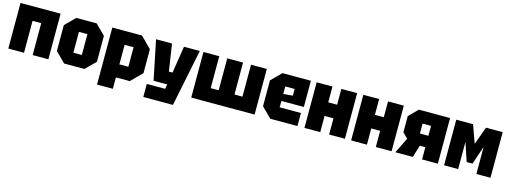

<svg xmlns="http://www.w3.org/2000/svg" viewBox="-13 -1349 6023 2277"><g transform="rotate(15 2998.5 -210.0)"><path d="M39 0V-560H531V0H338V-392H232V0Z M603 -121V-439L724 -560H974L1095 -439V-121L974 0H724ZM797 -152H901V-408H797Z M1166 140V-560H1530L1663 -427V-133L1530 0H1360V140ZM1470 -400H1360V-160H1470Z M1734 140V-20H1959L1970 -77H1802L1703 -560H1899L1949 -229H1994L2046 -560H2240L2098 140Z M2771 -560V-168H2869V-560H3063V0H2285V-560H2479V-168H2577V-560Z M3134 -121V-439L3255 -560H3604V-238H3328V-160H3589V0H3255ZM3328 -324 3443 -334V-416H3328Z M3675 0V-560H3869V-366H3978V-560H4172V0H3978V-199H3869V0Z M4248 0V-560H4442V-366H4551V-560H4745V0H4551V-199H4442V0Z M5015 -290H5119V-412H5015ZM4822 -254V-452L4929 -560H5313V0H5119V-150H5051L5005 0H4791L4885 -191Z M5389 0V-560H5595L5674 -340L5754 -560H5959V0H5786V-334L5710 -107H5638L5562 -334V0Z"/></g></svg>

Font: Tektur SemiCondensed ExtraBold
Style: Regular
Weight: 800
Width: 4
Designer: Adam Jagosz
Foundry: Adam Jagosz
Version: Version 1.005;gftools[0.9.30]